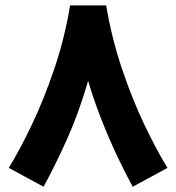

<svg xmlns="http://www.w3.org/2000/svg" viewBox="-20 -668 658 717"><path d="M241.7 -647.9H376.5Q397 -525.9 435.3 -411.9Q473.6 -297.9 519 -202.6Q564.5 -107.4 605.5 -41L475.6 29.3Q448.7 -19.5 417.7 -85Q386.7 -150.4 358.2 -223.1Q329.6 -295.9 309.1 -366.2Q274.4 -245.6 229 -145.3Q183.6 -44.9 142.6 29.3L12.7 -41Q53.7 -107.4 99.1 -202.6Q144.5 -297.9 183.1 -411.9Q221.7 -525.9 241.7 -647.9Z"/></svg>

Font: Vazirmatn RD UI Black
Style: Regular
Weight: 900
Designer: Saber Rastikerdar
Foundry: Saber Rastikerdar
Version: Version 33.003